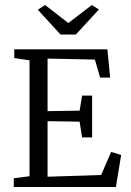

<svg xmlns="http://www.w3.org/2000/svg" viewBox="-20 -747 522 767"><path d="M222 -609 131 -708 160 -727 253 -655 347 -727 375 -709 283 -609ZM35 0V-35L98 -43V-506L37 -515V-550H409L420 -437H380L359 -509L170 -513V-303L298 -305L308 -365H348V-198H308L298 -261L170 -263V-41L384 -48L424 -140L464 -128L443 0Z"/></svg>

Font: Aikya
Style: Regular
Weight: 400
Designer: Neelakash Kshetrimayum (Latin subset based on Merriweather by Eben Sorkin)
Foundry: Brand New Type
Version: Version 1.00 b005